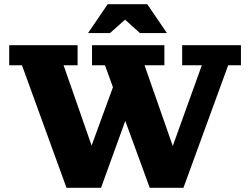

<svg xmlns="http://www.w3.org/2000/svg" viewBox="-20 -898 1196 918"><path d="M401 -740 495 -878H684L778 -740H649L578 -804L506 -740ZM298 0 85 -586H24V-682H351V-586H284L418 -202L520 -481L482 -586H420V-682H766V-586H671L806 -200L945 -586H851V-682H1132V-586H1071L857 0H696L579 -320L463 0Z"/></svg>

Font: Montagu Slab 16pt
Style: Bold
Weight: 700
Designer: Florian Karsten
Foundry: Florian Karsten
Version: Version 1.000; ttfautohint (v1.8.3)